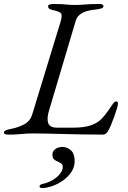

<svg xmlns="http://www.w3.org/2000/svg" viewBox="-40 -673 643 967"><path d="M4 5Q-8 5 -14 2.5Q-20 0 -20 -6Q-20 -18 16 -24Q53 -31 83 -47.5Q113 -64 123 -99L264 -560Q275 -596 267.5 -605.5Q260 -615 227 -622Q212 -625 207 -630Q202 -635 202 -642Q202 -648 211 -650.5Q220 -653 232 -653Q257 -653 272.5 -652Q288 -651 302 -649.5Q316 -648 336 -648Q359 -648 377 -649.5Q395 -651 414 -652Q433 -653 458 -653Q481 -653 481 -642Q481 -634 470 -630.5Q459 -627 442 -625Q416 -623 395.5 -616.5Q375 -610 361 -598.5Q347 -587 341 -567L206 -113Q195 -75 203 -52.5Q211 -30 248 -30H328Q383 -30 416.5 -41.5Q450 -53 469 -72Q488 -91 501 -110Q514 -129 530 -152Q535 -158 537.5 -160Q540 -162 546 -162Q551 -162 552.5 -159Q554 -156 554 -150Q554 -143 548.5 -125Q543 -107 535 -84.5Q527 -62 518.5 -42Q510 -22 503 -11Q499 -5 493 0Q487 5 480 5Q423 5 374.5 4Q326 3 283 2Q240 1 202 0Q164 -1 129 -1Q92 -1 67 2Q42 5 4 5ZM173 274Q159 274 159 266Q159 262 163.5 258Q168 254 176 253Q200 248 223 235Q246 222 261 204Q276 186 276 168Q276 157 269 151Q262 145 251 141Q241 137 232.5 130Q224 123 224 105Q224 88 239 77.5Q254 67 275 67Q298 67 317 84Q336 101 336 138Q336 169 319 194Q302 219 276 237Q250 255 222 264.5Q194 274 173 274Z"/></svg>

Font: EB Garamond
Style: Italic
Weight: 400
Italic angle: -17.2°
Designer: Georg Duffner and Octavio Pardo
Foundry: Georg Duffner
Version: Version 1.001